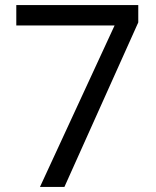

<svg xmlns="http://www.w3.org/2000/svg" viewBox="-20 -734 612 754"><path d="M137 0 430 -634H44V-714H523V-646L233 0Z"/></svg>

Font: Noto Sans Tamil
Style: Regular
Weight: 400
Designer: Jelle Bosma - Monotype Design Team
Foundry: Monotype Imaging Inc.
Version: Version 2.003